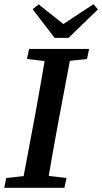

<svg xmlns="http://www.w3.org/2000/svg" viewBox="-33 -898 488 918"><path d="M96 -616 106 -664H393L383 -616L301 -607L245 -310Q233 -247 222 -183.5Q211 -120 200 -57L285 -47L275 0H-13L-3 -47L80 -56L136 -354Q147 -417 158.5 -480Q170 -543 180 -606ZM152 -877 270 -783 414 -878 435 -853 295 -717H228L123 -854Z"/></svg>

Font: Source Serif 4 Semibold
Style: Italic
Weight: 600
Italic angle: -12°
Designer: Frank Grießhammer
Foundry: Adobe
Version: Version 4.005;hotconv 1.1.0;makeotfexe 2.6.0